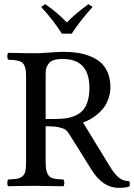

<svg xmlns="http://www.w3.org/2000/svg" viewBox="-20 -904 652 934"><path d="M202.1 -548.8V-325.2H249Q279.8 -325.2 303.2 -328.9Q326.7 -332.5 348.4 -342.5Q370.1 -352.5 384.3 -368.9Q398.4 -385.3 406.7 -412.4Q415 -439.5 415 -476.1Q415 -617.2 284.2 -617.2Q237.8 -617.2 220 -598.4Q202.1 -579.6 202.1 -548.8ZM153.8 0Q98.1 0 20 2Q15.6 -2.4 15.6 -14.4Q15.6 -26.4 20 -30.8Q49.8 -32.2 63.7 -34.7Q77.6 -37.1 89.1 -46.4Q100.6 -55.7 103.8 -72.8Q106.9 -89.8 106.9 -121.1V-525.9Q106.9 -545.9 105.5 -559.3Q104 -572.8 99.6 -582.8Q95.2 -592.8 89.8 -598.1Q84.5 -603.5 73.5 -606.9Q62.5 -610.4 51 -611.6Q39.6 -612.8 20 -613.8Q15.6 -618.2 15.6 -630.4Q15.6 -642.6 20 -647Q104 -645 153.8 -645Q175.3 -645 220.9 -648.4Q266.6 -651.9 288.1 -651.9Q324.7 -651.9 356.2 -647.2Q387.7 -642.6 418.2 -630.6Q448.7 -618.7 470 -599.9Q491.2 -581.1 504.2 -550.5Q517.1 -520 517.1 -480Q517.1 -450.2 507.3 -423.3Q497.6 -396.5 483.2 -378.2Q468.8 -359.9 450 -345Q431.2 -330.1 415 -321.8Q398.9 -313.5 383.8 -308.1L512.2 -98.1Q534.7 -60.5 555.9 -41.7Q577.1 -22.9 607.9 -22.9Q615.2 -8.3 608.9 2.9Q595.2 9.8 557.1 9.8Q479.5 9.8 424.8 -79.1L315.9 -252.9Q308.1 -266.1 298.1 -273.2Q288.1 -280.3 264.6 -285.2Q241.2 -290 202.1 -290V-122.1Q202.1 -101.1 203.6 -86.7Q205.1 -72.3 209.7 -62Q214.4 -51.8 219.7 -46.1Q225.1 -40.5 236.3 -37.1Q247.6 -33.7 258.3 -32.7Q269 -31.7 288.1 -30.8Q293 -26.4 293 -14.4Q293 -2.4 288.1 2Q202.1 0 153.8 0ZM329.1 -740.2H280.8Q242.2 -802.7 180.2 -870.1L200.2 -883.8Q256.3 -845.2 305.2 -794.9Q347.7 -838.4 410.2 -883.8L430.2 -870.1Q365.7 -798.3 329.1 -740.2Z"/></svg>

Font: Common Serif News
Style: Regular
Weight: 450
Designer: Philipp H. Poll, Khaled Hosny
Foundry: Stefan Peev, Context Ltd.
Version: Version 1.026